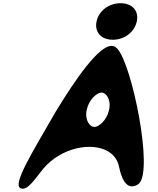

<svg xmlns="http://www.w3.org/2000/svg" viewBox="-20 -1132 982 1193"><path d="M652 -191C687 -170 711 -139 720 -95C733 -30 761 44 821 22C828 19 835 16 841 11C937 -65 799 -736 709 -829C701 -838 692 -847 673 -847C594 -847 453 -647 326 -438C168 -164 53 21 111 39C152 53 196 -19 249 -84C362 -217 551 -251 652 -191ZM611 -557C638 -557 672 -516 658 -450C644 -384 593 -343 566 -343C539 -343 505 -384 519 -450C533 -516 584 -557 611 -557ZM681 -885C754 -885 816 -933 830 -999C844 -1065 802 -1112 729 -1112C656 -1112 594 -1065 580 -999C566 -933 608 -885 681 -885Z"/></svg>

Font: Venom Sans
Style: BdObl
Weight: 700
Version: Version 1.001